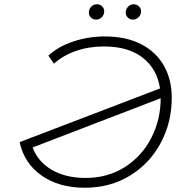

<svg xmlns="http://www.w3.org/2000/svg" viewBox="-20 -876 856 901"><path d="M786 -417Q786 -303 735 -206.5Q684 -110 591 -52.5Q498 5 377 5Q257 5 175.5 -52Q94 -109 72 -209L731 -461Q717 -553 649.5 -605.5Q582 -658 468 -658Q397 -658 336.5 -637Q276 -616 233 -577L207 -615Q252 -657 323 -681Q394 -705 473 -705Q571 -705 641.5 -669Q712 -633 749 -568Q786 -503 786 -417ZM734 -415 133 -184Q158 -117 223 -79Q288 -41 382 -41Q485 -41 565 -91.5Q645 -142 689.5 -228Q734 -314 734 -415ZM397 -817Q397 -833 408 -844.5Q419 -856 435 -856Q449 -856 459 -846.5Q469 -837 469 -823Q469 -807 458 -795.5Q447 -784 431 -784Q417 -784 407 -793.5Q397 -803 397 -817ZM570 -817Q570 -833 581 -844.5Q592 -856 607 -856Q621 -856 631.5 -846.5Q642 -837 642 -823Q642 -807 630.5 -795.5Q619 -784 604 -784Q590 -784 580 -793.5Q570 -803 570 -817Z"/></svg>

Font: Montserrat Alternates Light
Style: Italic
Weight: 300
Italic angle: -11.3°
Designer: Julieta Ulanovsky
Foundry: Julieta Ulanovsky
Version: Version 7.200